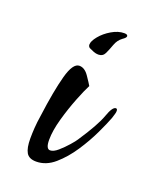

<svg xmlns="http://www.w3.org/2000/svg" viewBox="-83 -450 379 476"><g transform="rotate(20 106.5 -212.0)"><path d="M122 -327Q116 -327 109.5 -329.5Q103 -332 97 -335Q93 -338 93 -343Q93 -352 104 -365.5Q115 -379 132 -389Q149 -399 165 -399Q174 -399 174 -394Q174 -390 165 -384Q154 -376 149 -362Q144 -348 139 -337.5Q134 -327 122 -327ZM68 -25Q49 -25 42 -37Q35 -49 35 -74Q35 -87 36 -102Q37 -117 40 -136Q49 -204 60 -244.5Q71 -285 88 -285Q102 -285 113 -269Q124 -253 128 -246Q121 -233 109.5 -204Q98 -175 89 -143Q80 -111 80 -87Q80 -63 91 -63Q100 -63 111.5 -73Q123 -83 133.5 -95Q144 -107 147 -112Q181 -163 190.5 -190Q200 -217 209 -217Q213 -217 213 -211Q213 -207 211.5 -202.5Q210 -198 208 -191Q202 -175 189 -147.5Q176 -120 157.5 -92Q139 -64 116.5 -44.5Q94 -25 68 -25Z"/></g></svg>

Font: Comforter
Style: Regular
Weight: 400
Designer: Robert E. Leuschke
Foundry: Robert E. Leuschke
Version: Version 1.013; ttfautohint (v1.8.3)